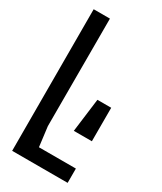

<svg xmlns="http://www.w3.org/2000/svg" viewBox="-214 -938 853 1013"><g transform="rotate(30 212.0 -431.0)"><path d="M42 -862 43 0H381V-87H156L141 -207V-862ZM382 -254V-458H298L272 -254Z"/></g></svg>

Font: BackOut Medium
Style: Regular
Weight: 500
Designer: Frank Adebiaye
Foundry: Velvetyne Type Foundry
Version: Version 2.000;hotconv 1.0.109;makeotfexe 2.5.65596